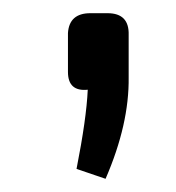

<svg xmlns="http://www.w3.org/2000/svg" viewBox="-20 -138 267 291"><path d="M143 -118Q176 -118 175 -85V-21Q176 50 140 133L96 118Q111 42 113 -2Q83 1 83 -29V-88Q85 -118 117 -118Z"/></svg>

Font: Taylor Sans
Style: Regular
Weight: 400
Italic angle: -8°
Designer: Natanael Gama
Version: Version 1.001 September 8, 2015